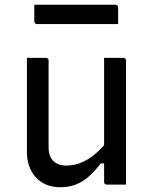

<svg xmlns="http://www.w3.org/2000/svg" viewBox="-20 -775 640 806"><path d="M173 -532Q177 -532 179 -530.5Q181 -529 182.5 -527Q184 -525 184 -521Q184 -476 184 -429.5Q184 -383 184 -336.5Q184 -290 184 -245Q184 -200 184 -157Q184 -119 203.5 -99.5Q223 -80 256 -80Q280 -80 302 -86Q324 -92 345.5 -104.5Q367 -117 388.5 -136.5Q410 -156 432 -183V-89H403Q380 -59 355 -36Q330 -13 300 -1Q270 11 233 11Q200 11 174 0Q148 -11 130 -31Q112 -51 102.5 -77.5Q93 -104 93 -136Q93 -181 93 -225.5Q93 -270 93 -315.5Q93 -361 93 -405Q93 -437 93 -468.5Q93 -500 93 -532Q113 -532 133 -532Q153 -532 173 -532ZM498 -532Q502 -532 504 -530.5Q506 -529 507.5 -527Q509 -525 509 -521Q509 -451 509 -380.5Q509 -310 509 -239.5Q509 -169 509 -99Q509 -78 509 -59.5Q509 -41 509 -25.5Q509 -10 509 0Q495 0 481.5 0Q468 0 454.5 0Q441 0 428 0Q425 0 422.5 -1.5Q420 -3 418.5 -5Q417 -7 417 -11Q417 -98 417 -185Q417 -272 417 -359Q417 -446 417 -532Q432 -532 445 -532Q458 -532 471.5 -532Q485 -532 498 -532ZM124 -755H465Q470 -755 473 -752Q476 -749 476 -744Q476 -732 476 -720.5Q476 -709 476 -698Q476 -687 476 -674H135Q132 -674 129.5 -675.5Q127 -677 125.5 -679.5Q124 -682 124 -685Q124 -698 124 -709Q124 -720 124 -731.5Q124 -743 124 -755Z"/></svg>

Font: RecMonoLinear Nerd Font Mono
Style: Regular
Weight: 400
Monospace: yes
Version: Version 1.085; ttfautohint (v1.8.4.7-5d5b);Nerd Fonts 3.2.1